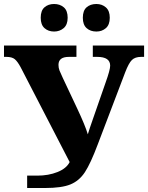

<svg xmlns="http://www.w3.org/2000/svg" viewBox="-20 -942 744 962"><path d="M184 -853Q184 -889 203 -905.5Q222 -922 251 -922Q280 -922 299.5 -905.5Q319 -889 319 -853Q319 -818 299 -801Q279 -784 251 -784Q222 -784 203 -801Q184 -818 184 -853ZM395 -853Q395 -889 414 -905.5Q433 -922 463 -922Q491 -922 510.5 -905Q530 -888 530 -853Q530 -818 510.5 -801Q491 -784 463 -784Q433 -784 414 -801Q395 -818 395 -853ZM116 -62H167Q223 -62 268 -80Q313 -98 329 -130L84 -604Q68 -634 54 -645.5Q40 -657 12 -657H0V-714H363V-657H325Q273 -657 273 -617Q273 -602 278 -589Q283 -576 294 -553L367 -398Q407 -313 420 -269Q428 -296 446 -347L509 -528Q532 -592 532 -613Q532 -657 467 -657H445V-714H702V-657H687Q657 -657 641 -641.5Q625 -626 607 -579L470 -219Q434 -123 405.5 -79.5Q377 -36 333 -18Q289 0 206 0H116Z"/></svg>

Font: Noto Serif ExtraBold
Style: Regular
Weight: 800
Designer: Monotype Design Team
Foundry: Monotype Imaging Inc.
Version: Version 1.001